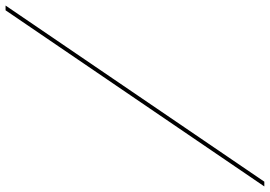

<svg xmlns="http://www.w3.org/2000/svg" viewBox="-190 -660 970 690"><g transform="rotate(-90 295.0 -315.0)"><path d="M603 -780H620.1L-12.9 149.9H-30Z"/></g></svg>

Font: Bodoni* 16
Style: Italic
Weight: 400
Italic angle: -13°
Version: Version 2.000